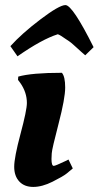

<svg xmlns="http://www.w3.org/2000/svg" viewBox="-20 -725 389 757"><path d="M238 -705C222 -705 189.3 -686.3 140 -649C90.7 -611.7 51 -576.3 21 -543L49 -503C113 -547.7 166 -576.7 208 -590C215.3 -587.3 225.3 -581.3 238 -572L253 -562C257 -559.3 262.3 -555 269 -549L283.5 -536L300 -521C308 -513.7 313.3 -509 316 -507L349 -539C293.7 -649.7 256.7 -705 238 -705ZM183 -98C183 -101.3 183.3 -108.8 184 -120.5C184.7 -132.2 193.7 -171.2 211 -237.5C228.3 -303.8 237 -351.3 237 -380C237 -408.7 232.7 -428 224 -438C144.7 -438 87.3 -433 52 -423L51 -410L60 -398C77.3 -373.3 86 -347 86 -319C86 -300.3 77.7 -259.8 61 -197.5C44.3 -135.2 36 -91.8 36 -67.5C36 -43.2 42.7 -23.8 56 -9.5C69.3 4.8 87.7 12 111 12C134.3 12 159.7 5.2 187 -8.5C214.3 -22.2 233 -33 243 -41C253 -49 261 -55.7 267 -61L250 -96L238 -90C211.3 -77.3 196 -71 192 -71C186 -71 183 -80 183 -98Z"/></svg>

Font: Oleo Script
Style: Regular
Weight: 400
Designer: Soytutype
Foundry: Soytutype
Version: Version 1.002